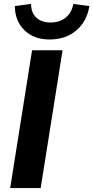

<svg xmlns="http://www.w3.org/2000/svg" viewBox="-20 -962 477 982"><path d="M32 0 144 -705H300L188 0ZM233 -760Q153 -760 104.5 -808Q56 -856 56 -931L139 -942Q139 -897 165.5 -872Q192 -847 239 -847Q285 -847 316 -872Q347 -897 355 -942L437 -931Q425 -853 370.5 -806.5Q316 -760 233 -760Z"/></svg>

Font: Mulish ExtraBold
Style: Italic
Weight: 800
Italic angle: -9°
Designer: Vernon Adams
Foundry: Vernon Adams
Version: Version 3.603; ttfautohint (v1.8.3)